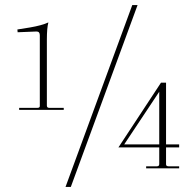

<svg xmlns="http://www.w3.org/2000/svg" viewBox="-20 -668 766 762"><path d="M240 74 505 -648H526L261 74ZM56 -232V-240H129Q138 -240 138 -247V-528Q138 -543 125 -543L50 -540L49 -551L99 -559Q146 -567 172 -579Q166 -557 166 -511V-249Q166 -240 175 -240H233V-232ZM560 0V-8H603Q612 -8 612 -17V-83H450L619 -340H639V-95H691V-83H639V-16Q639 -8 649 -8H691V0ZM473 -95H612V-304Z"/></svg>

Font: Arapey Thin-Display
Style: Regular
Weight: 100
Designer: Eduardo Rodriguez Tunni
Foundry: Eduardo Rodriguez Tunni
Version: Version 4.000